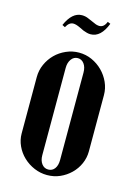

<svg xmlns="http://www.w3.org/2000/svg" viewBox="-105 -713 551 781"><g transform="rotate(15 170.5 -323.0)"><path d="M170 -505Q199 -505 224.5 -493.5Q250 -482 269.5 -462.5Q289 -443 300.5 -417.5Q312 -392 312 -364V-127Q312 -100 301 -75Q290 -50 270.5 -31Q251 -12 226 -1Q201 10 172 10Q144 10 118 -1Q92 -12 72 -31Q52 -50 40.5 -75Q29 -100 29 -127V-364Q29 -393 40.5 -418.5Q52 -444 71 -463Q90 -482 116 -493.5Q142 -505 170 -505ZM171 -482Q154 -482 143.5 -467.5Q133 -453 133 -431V-63Q133 -41 143.5 -27Q154 -13 171 -13Q188 -13 198 -26.5Q208 -40 208 -63V-431Q208 -454 197.5 -468Q187 -482 171 -482ZM87 -590 75 -596Q101 -655 142 -655Q157 -655 170 -649L198 -637Q210 -631 221 -631Q240 -631 250 -656L262 -651Q238 -589 195 -589Q187 -589 179.5 -591Q172 -593 164 -596L145 -605Q128 -613 117 -613Q99 -613 87 -590Z"/></g></svg>

Font: Moniqa Extra Bold Narrow Heading
Style: Regular
Weight: 800
Width: 4
Designer: Rajesh Rajput
Foundry: Rajesh Rajput
Version: Version 1.000;December 15, 2022;FontCreator 14.0.0.2794 32-b